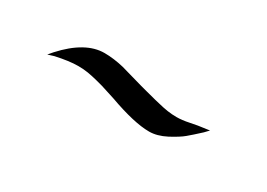

<svg xmlns="http://www.w3.org/2000/svg" viewBox="-17 -361 535 385"><g transform="rotate(30 251.0 -168.0)"><path d="M73.2 -158.2C93.3 -162.6 110.4 -165 125 -165C141.6 -165 153.3 -162.6 170.9 -158.2C177.2 -156.7 182.1 -155.3 185.5 -154.3C192.9 -151.9 211.4 -146 217.8 -144C258.3 -129.4 290 -122.1 313 -122.1C325.2 -122.1 337.9 -125.5 352.1 -132.8C365.7 -140.1 376 -146.5 382.3 -151.9C388.7 -157.2 397.5 -165 409.2 -175.8L418 -185.1L403.8 -183.1C397.5 -182.6 387.7 -180.7 375 -178.2C363.8 -175.8 354 -174.8 346.2 -174.8C331.5 -174.8 319.3 -176.8 301.8 -181.2C294.9 -182.6 289.6 -184.1 286.1 -185.1C278.8 -187 259.3 -191.9 252.9 -193.8C220.7 -203.1 204.1 -207.5 203.1 -208C187 -211.9 171.4 -213.9 157.2 -213.9C127.9 -213.9 98.1 -197.3 67.9 -164.1L59.1 -153.8Z"/></g></svg>

Font: Dancing Script
Style: Regular
Weight: 800
Designer: Pablo Impallari
Foundry: Pablo Impallari
Version: Version 2.001